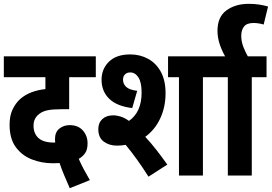

<svg xmlns="http://www.w3.org/2000/svg" viewBox="-20 -916 1419 1002"><path d="M344 66Q329 32 314.5 -2.5Q300 -37 291 -65Q273 -64 256 -64Q198 -64 146.5 -84Q95 -104 62.5 -148Q30 -192 30 -265Q30 -311 45 -343.5Q60 -376 85 -399Q110 -421 143.5 -434Q177 -447 217 -451V-513H0V-622H480V-513H341V-346H299Q254 -346 228 -340.5Q202 -335 184 -321Q171 -311 163 -296Q155 -281 155 -260Q155 -219 181 -195.5Q207 -172 262 -172Q265 -172 268 -172Q267 -182 267 -190Q267 -227 290 -245Q313 -263 343 -263Q388 -263 412.5 -235Q437 -207 437 -168Q437 -135 424 -116.5Q411 -98 391 -87Q402 -61 417.5 -32Q433 -3 449 24Z M590 -156Q550 -156 521.5 -177Q493 -198 493 -242Q493 -275 514 -294.5Q535 -314 570 -314Q590 -314 610.5 -307.5Q631 -301 653 -285Q719 -331 719 -433Q719 -487 702 -512.5Q685 -538 660 -538Q643 -538 632.5 -528Q622 -518 622 -500Q622 -478 638.5 -462.5Q655 -447 696 -442L670 -352Q589 -362 549.5 -401Q510 -440 510 -500Q510 -556 548.5 -594Q587 -632 660 -632Q711 -632 753 -609Q795 -586 819.5 -541Q844 -496 844 -430Q844 -357 816 -297.5Q788 -238 738 -202Q768 -170 797.5 -132Q827 -94 853 -57L755 6Q724 -43 694 -84.5Q664 -126 636 -160Q614 -156 590 -156ZM1039 -513V0H914V-513H857V-622H1116V-513Z M1294 -513V0H1169V-513H1104V-622H1371V-513Z M1159 -615Q1140 -646 1127.5 -682.5Q1115 -719 1115 -755Q1115 -828 1162 -862Q1209 -896 1278 -896Q1308 -896 1333.5 -892Q1359 -888 1379 -882L1356 -788Q1329 -796 1303 -796Q1268 -796 1253.5 -777.5Q1239 -759 1239 -729Q1239 -699 1250.5 -670Q1262 -641 1277 -615Z"/></svg>

Font: Noto Sans Condensed
Style: Bold Italic
Weight: 700
Width: 3
Italic angle: -12°
Designer: Monotype Design Team
Foundry: Monotype Imaging Inc.
Version: Version 2.013; ttfautohint (v1.8.4.7-5d5b)